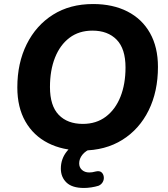

<svg xmlns="http://www.w3.org/2000/svg" viewBox="-20 -736 836 953"><path d="M388 11Q291 11 218.5 -26Q146 -63 106 -133Q66 -203 66 -302Q66 -423 112.5 -516.5Q159 -610 243 -663Q327 -716 442 -716Q540 -716 612.5 -679Q685 -642 724.5 -572Q764 -502 764 -404Q764 -282 718 -188.5Q672 -95 587.5 -42Q503 11 388 11ZM391 -121Q458 -121 505.5 -157Q553 -193 578 -256Q603 -319 603 -401Q603 -494 559 -539Q515 -584 439 -584Q372 -584 325 -548.5Q278 -513 253 -450Q228 -387 228 -304Q228 -211 271.5 -166Q315 -121 391 -121ZM397 197Q338 197 310 170Q282 143 282 101Q282 52 312.5 14.5Q343 -23 397 -45L436 0Q405 12 389 32Q373 52 373 75Q373 95 387 107.5Q401 120 423 120Q430 120 437.5 119Q445 118 456 115Q474 111 483.5 119Q493 127 495 141Q497 155 490 167.5Q483 180 469 186Q453 191 433.5 194Q414 197 397 197Z"/></svg>

Font: Nunito ExtraBold
Style: Italic
Weight: 800
Italic angle: -9°
Designer: Vernon Adams
Foundry: Vernon Adams
Version: Version 3.601; ttfautohint (v1.8.2.53-6de2)